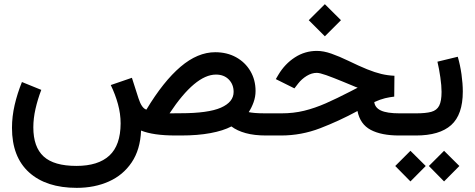

<svg xmlns="http://www.w3.org/2000/svg" viewBox="-20 -657 2302 931"><path d="M564.9 -58.6Q564.9 -105 552 -152.1Q539.1 -199.2 517.1 -244.6L619.6 -279.8L651.4 -180.7Q667 -131.8 689.9 -125.5Q772.5 -262.7 855.5 -333.3Q938.5 -403.8 1023.4 -403.8Q1080.6 -403.8 1124.8 -379.4Q1168.9 -355 1194.1 -312.3Q1219.2 -269.5 1219.2 -215.8Q1219.2 -188 1209.7 -161.4Q1200.2 -134.8 1186 -113.3Q1197.3 -110.8 1217 -109.1Q1236.8 -107.4 1269.5 -107.4H1284.2V0H1270Q1212.9 0 1171.4 -11.5Q1129.9 -22.9 1102.1 -43.9Q1062 -22.9 1000.2 -11.5Q938.5 0 857.9 0H833Q776.4 0 734.6 -6.1Q692.9 -12.2 664.1 -23.9Q660.2 68.8 618.4 130.6Q576.7 192.4 507.6 223.1Q438.5 253.9 352.1 253.9Q204.1 253.9 121.1 179Q38.1 104 38.1 -37.1Q38.1 -91.8 51 -147.9Q64 -204.1 86.4 -259.3L180.2 -221.2Q162.6 -175.3 152.1 -128.9Q141.6 -82.5 141.6 -39.6Q141.6 56.2 191.7 101.8Q241.7 147.5 350.6 147.5Q456.1 147.5 510.3 97.4Q564.5 47.4 564.9 -58.6ZM856 -107.9Q989.7 -107.9 1051.3 -135Q1112.8 -162.1 1112.8 -211.4Q1112.8 -247.6 1089.4 -271.5Q1065.9 -295.4 1027.3 -295.4Q926.8 -295.4 802.2 -107.4Z M1477.1 -559.1 1555.2 -636.7 1633.3 -559.1 1555.2 -481ZM1891.6 -188.5Q1869.1 -186 1846.9 -180.7Q1824.7 -175.3 1794.9 -162.1Q1797.9 -134.8 1827.1 -121.1Q1856.4 -107.4 1917.5 -107.4H1943.8V0H1915.5Q1829.1 0 1777.6 -27.3Q1726.1 -54.7 1713.4 -118.7Q1624 -70.3 1532.5 -35.2Q1440.9 0 1342.8 0H1264.6V-107.4H1344.2Q1403.8 -107.4 1455.3 -120.1Q1506.8 -132.8 1560.1 -156.2Q1613.3 -179.7 1677.7 -212.9L1714.4 -231.9Q1704.6 -234.9 1691.2 -241Q1677.7 -247.1 1643.6 -260.7Q1593.8 -281.2 1562 -292.5Q1530.3 -303.7 1516.1 -303.7Q1491.2 -303.7 1467 -288.8Q1442.9 -273.9 1425.8 -252L1407.7 -228.5L1317.4 -273.4L1330.1 -294.9Q1361.3 -347.2 1409.9 -378.7Q1458.5 -410.2 1516.6 -410.2Q1549.3 -410.2 1587.4 -396.7Q1625.5 -383.3 1668.9 -362.3Q1722.2 -336.4 1760.3 -321Q1798.3 -305.7 1829.3 -298.3Q1860.4 -291 1892.6 -289.6Z M2199.7 -381.8Q2211.4 -341.8 2217.8 -296.6Q2224.1 -251.5 2224.1 -212.9Q2224.1 -101.1 2167.7 -50.5Q2111.3 0 1997.1 0H1924.3V-107.4H1997.1Q2044.4 -107.4 2071.3 -114.7Q2098.1 -122.1 2109.6 -144.5Q2121.1 -167 2121.1 -211.4Q2121.1 -241.2 2115.2 -282Q2109.4 -322.8 2101.1 -357.9ZM2059.6 147.9 2133.3 74.2 2207.5 147.9 2133.3 222.7ZM1896.5 147.9 1970.2 74.2 2044.4 147.9 1970.2 222.7Z"/></svg>

Font: Vazir Medium
Style: Medium
Weight: 500
Designer: Saber Rastikerdar
Foundry: Saber Rastikerdar
Version: Version 30.0.0